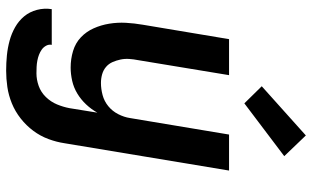

<svg xmlns="http://www.w3.org/2000/svg" viewBox="-220 -596 1039 640"><g transform="rotate(90 300.0 -276.5)"><path d="M216 223Q190 223 165 220.5Q140 218 116 211.5Q92 205 71 193Q50 181 35 163Q20 145 13.5 120.5Q7 96 11 71H130Q128 81 133 90Q138 99 146 104.5Q154 110 163 113.5Q172 117 182.5 119Q193 121 203.5 121.5Q214 122 225 122Q246 122 267 114.5Q288 107 304 90.5Q320 74 328.5 53.5Q337 33 341 12L356 -81Q345 -61 328.5 -43.5Q312 -26 292 -14Q272 -2 249.5 3Q227 8 206 8Q177 8 150.5 0Q124 -8 105 -26Q86 -44 75 -68.5Q64 -93 59.5 -120.5Q55 -148 56.5 -176Q58 -204 63 -233L111 -520H231L181 -217Q178 -202 177 -187Q176 -172 179 -158Q182 -144 187.5 -131.5Q193 -119 203.5 -110Q214 -101 228 -97Q242 -93 257 -93Q277 -93 297.5 -98.5Q318 -104 334.5 -117.5Q351 -131 361 -150.5Q371 -170 374 -190L429 -520H549L458 28Q454 55 444 82Q434 109 416.5 132.5Q399 156 375.5 174.5Q352 193 325 204Q298 215 270.5 219Q243 223 216 223ZM325 -571 268 -629 432 -776 501 -704Z"/></g></svg>

Font: Iosevka Extended
Style: Bold Italic
Weight: 700
Width: 7
Italic angle: -9°
Monospace: yes
Designer: Belleve Invis
Foundry: Belleve Invis
Version: Version 32.5.0; ttfautohint (v1.8.4)